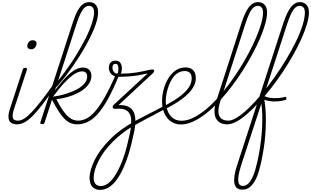

<svg xmlns="http://www.w3.org/2000/svg" viewBox="-20 -1154 2929 1808"><path d="M140 17Q114 17 95.5 8.5Q77 0 68 -17Q59 -34 59.5 -61Q60 -88 72 -124L195 -500Q197 -508 202 -511.5Q207 -515 218 -515Q227 -515 232 -510.5Q237 -506 234 -499L110 -121Q94 -70 101 -44Q108 -18 150 -18Q159 -18 162.5 -12.5Q166 -7 164.5 -0.5Q163 6 157 11.5Q151 17 140 17ZM274 -690Q258 -690 247.5 -697.5Q237 -705 237 -719Q237 -741 251 -758Q265 -775 288 -775Q303 -775 313.5 -768Q324 -761 324 -746Q324 -725 310.5 -707.5Q297 -690 274 -690Z M141 17Q132 17 128 11.5Q124 6 125.5 -0.5Q127 -7 134 -12.5Q141 -18 153 -18Q178 -18 208.5 -37.5Q239 -57 277.5 -97Q316 -137 365 -200Q414 -263 476 -349Q484 -359 490 -356Q496 -353 498 -344.5Q500 -336 494 -328Q430 -235 379 -169Q328 -103 287 -62Q246 -21 210.5 -2Q175 17 141 17Z M378 15Q368 15 362.5 11Q357 7 360 -1L665 -940Q687 -1009 710.5 -1052Q734 -1095 761 -1114.5Q788 -1134 818 -1134Q847 -1134 865.5 -1122.5Q884 -1111 894 -1089.5Q904 -1068 904 -1037Q904 -1007 894 -967Q884 -927 864 -879Q844 -831 816.5 -777.5Q789 -724 754 -666Q719 -608 678 -548Q637 -488 590.5 -428.5Q544 -369 492 -312L496 -356Q541 -410 582.5 -466Q624 -522 661 -578Q698 -634 729.5 -689Q761 -744 786.5 -794Q812 -844 829.5 -889.5Q847 -935 856.5 -972.5Q866 -1010 866 -1037Q866 -1057 860.5 -1071Q855 -1085 844 -1092Q833 -1099 818 -1099Q795 -1099 775.5 -1081Q756 -1063 737.5 -1024.5Q719 -986 699 -925L400 0Q397 8 392 11.5Q387 15 378 15ZM706 17Q678 17 651 7.5Q624 -2 596.5 -26.5Q569 -51 537.5 -97.5Q506 -144 468 -218H456L464 -241Q538 -251 599.5 -270Q661 -289 706.5 -314Q752 -339 776.5 -369.5Q801 -400 801 -434Q801 -456 789 -469Q777 -482 753 -482Q721 -482 681.5 -457.5Q642 -433 590 -378.5Q538 -324 470 -232L474 -271Q526 -343 574.5 -398.5Q623 -454 669.5 -486Q716 -518 763 -518Q800 -518 820.5 -495.5Q841 -473 841 -442Q841 -410 826 -380.5Q811 -351 782.5 -325Q754 -299 714 -278.5Q674 -258 622.5 -242.5Q571 -227 511 -219Q545 -152 573.5 -112Q602 -72 626.5 -52Q651 -32 672.5 -25Q694 -18 716 -18Q724 -18 727 -12.5Q730 -7 728.5 -0.5Q727 6 721.5 11.5Q716 17 706 17Z M705 17Q696 17 693 11.5Q690 6 692.5 -0.5Q695 -7 701.5 -12.5Q708 -18 717 -18Q753 -18 791.5 -36.5Q830 -55 872.5 -102Q915 -149 964.5 -235.5Q1014 -322 1073 -458Q1074 -461 1079 -462Q1084 -463 1090.5 -461.5Q1097 -460 1100.5 -456Q1104 -452 1101 -445Q1045 -309 995 -219Q945 -129 897.5 -77.5Q850 -26 802.5 -4.5Q755 17 705 17Z M922 634Q891 634 868.5 620.5Q846 607 835 582Q824 557 824 526Q824 517 829.5 511.5Q835 506 843 505Q851 504 856.5 508Q862 512 862 520Q862 559 879.5 578.5Q897 598 929 598Q964 598 996.5 574Q1029 550 1058 507Q1087 464 1112.5 407Q1138 350 1158 283.5Q1178 217 1193 145Q1207 92 1212 50Q1217 8 1215.5 -23.5Q1214 -55 1204 -76.5Q1194 -98 1176 -111Q1158 -124 1130.5 -128.5Q1103 -133 1066 -129Q1052 -129 1045.5 -135Q1039 -141 1041 -150.5Q1043 -160 1054 -170L1371 -463Q1338 -455 1294 -447Q1250 -439 1200 -435Q1150 -431 1098 -431Q1068 -431 1047 -442.5Q1026 -454 1015.5 -473.5Q1005 -493 1005 -516Q1005 -547 1022 -565Q1039 -583 1066 -583Q1097 -583 1111.5 -564.5Q1126 -546 1127.5 -518Q1129 -490 1119 -460Q1200 -461 1261.5 -471Q1323 -481 1362 -490.5Q1401 -500 1417 -500Q1428 -500 1431 -490Q1434 -480 1423 -468L1096 -164Q1152 -167 1187.5 -150Q1223 -133 1240 -96Q1257 -59 1254.5 0Q1252 59 1231 141Q1215 218 1193 290.5Q1171 363 1143 425Q1115 487 1081.5 534.5Q1048 582 1008 608Q968 634 922 634ZM1087 -460Q1094 -479 1095 -500.5Q1096 -522 1090.5 -537.5Q1085 -553 1067 -553Q1053 -553 1046 -543Q1039 -533 1039 -516Q1039 -494 1051.5 -477.5Q1064 -461 1087 -460Z M862 520Q862 529 856.5 535.5Q851 542 843 543Q835 544 829 539.5Q823 535 823 526Q823 487 835.5 443.5Q848 400 871.5 352Q895 304 931.5 255.5Q968 207 1016 158.5Q1064 110 1125 65.5Q1186 21 1259 -18Q1298 -39 1339 -60Q1380 -81 1426 -104.5Q1472 -128 1528 -158Q1534 -161 1539 -158.5Q1544 -156 1545.5 -151Q1547 -146 1545.5 -139.5Q1544 -133 1537 -130Q1481 -99 1433.5 -74Q1386 -49 1344.5 -27.5Q1303 -6 1265 16Q1197 52 1141 94.5Q1085 137 1040.5 182Q996 227 962.5 272.5Q929 318 907 363Q885 408 873.5 447.5Q862 487 862 520Z M1523 -153Q1562 -174 1607 -201Q1652 -228 1692.5 -261Q1733 -294 1759 -333Q1785 -372 1785 -417Q1785 -449 1769 -467Q1753 -485 1719 -485Q1710 -485 1706.5 -490Q1703 -495 1704.5 -502Q1706 -509 1711.5 -514Q1717 -519 1726 -519Q1760 -519 1781.5 -506.5Q1803 -494 1813.5 -471.5Q1824 -449 1824 -419Q1824 -379 1805 -342.5Q1786 -306 1754 -274Q1722 -242 1684 -215Q1646 -188 1606.5 -165.5Q1567 -143 1534 -125Z M1683 18Q1643 18 1610.5 2Q1578 -14 1554.5 -43Q1531 -72 1518.5 -113Q1506 -154 1506 -203Q1506 -253 1520 -308Q1534 -363 1562 -411Q1590 -459 1631.5 -489Q1673 -519 1727 -519Q1736 -519 1740 -514Q1744 -509 1742.5 -502Q1741 -495 1735 -490Q1729 -485 1720 -485Q1683 -485 1654 -466.5Q1625 -448 1604 -416.5Q1583 -385 1569 -347Q1555 -309 1548 -271.5Q1541 -234 1541 -203Q1541 -161 1552 -127Q1563 -93 1582 -68Q1601 -43 1628 -30Q1655 -17 1690 -17Q1740 -17 1795.5 -43Q1851 -69 1909 -115.5Q1967 -162 2024 -224.5Q2081 -287 2134.5 -358.5Q2188 -430 2236.5 -507Q2285 -584 2325 -660Q2365 -736 2394.5 -806Q2424 -876 2440.5 -935Q2457 -994 2457 -1037Q2457 -1045 2462 -1050Q2467 -1055 2475 -1055Q2483 -1055 2489 -1050Q2495 -1045 2495 -1037Q2495 -992 2478 -930.5Q2461 -869 2430 -796Q2399 -723 2357 -645Q2315 -567 2264.5 -487.5Q2214 -408 2157 -334Q2100 -260 2040 -196Q1980 -132 1918.5 -84Q1857 -36 1797.5 -9Q1738 18 1683 18Z M2119 17Q2068 17 2037 -9.5Q2006 -36 2000.5 -87.5Q1995 -139 2020 -213L2255 -940Q2288 -1041 2324.5 -1087.5Q2361 -1134 2409 -1134Q2437 -1134 2455.5 -1122.5Q2474 -1111 2484.5 -1089.5Q2495 -1068 2495 -1038Q2495 -1029 2489 -1024Q2483 -1019 2475 -1019Q2467 -1019 2462 -1024Q2457 -1029 2457 -1038Q2457 -1058 2451 -1071.5Q2445 -1085 2434 -1092Q2423 -1099 2408 -1099Q2385 -1099 2365 -1081Q2345 -1063 2327 -1025Q2309 -987 2289 -925L2056 -205Q2034 -138 2037 -97Q2040 -56 2064.5 -37Q2089 -18 2130 -18Q2139 -18 2142 -12.5Q2145 -7 2143 -0.5Q2141 6 2134.5 11.5Q2128 17 2119 17Z M2120 17Q2111 17 2108 11.5Q2105 6 2107 -0.5Q2109 -7 2116 -12.5Q2123 -18 2132 -18Q2167 -18 2216.5 -50Q2266 -82 2324 -138Q2382 -194 2443 -267Q2504 -340 2563 -423.5Q2622 -507 2674 -593Q2726 -679 2766 -761Q2806 -843 2828.5 -914Q2851 -985 2851 -1037Q2851 -1046 2856 -1051Q2861 -1056 2869 -1056Q2877 -1056 2883 -1051Q2889 -1046 2889 -1037Q2889 -989 2870 -925.5Q2851 -862 2818 -788.5Q2785 -715 2740.5 -636Q2696 -557 2644 -478.5Q2592 -400 2535 -327Q2478 -254 2420.5 -192Q2363 -130 2309 -82.5Q2255 -35 2206.5 -9Q2158 17 2120 17Z M2670 -213Q2637 -203 2596 -199.5Q2555 -196 2516 -202.5Q2477 -209 2449 -223Q2440 -228 2437.5 -235Q2435 -242 2438 -248Q2441 -254 2447.5 -256Q2454 -258 2463 -253Q2487 -238 2523 -233Q2559 -228 2597 -230.5Q2635 -233 2663 -241Q2668 -243 2672 -240Q2676 -237 2677 -231.5Q2678 -226 2676.5 -221Q2675 -216 2670 -213ZM2263 632Q2232 632 2213 618Q2194 604 2188 574.5Q2182 545 2188 501Q2194 457 2214 398L2649 -940Q2683 -1041 2719.5 -1087.5Q2756 -1134 2803 -1134Q2831 -1134 2849.5 -1122.5Q2868 -1111 2878.5 -1089.5Q2889 -1068 2889 -1038Q2889 -1029 2883 -1024Q2877 -1019 2869 -1019Q2861 -1019 2856 -1024Q2851 -1029 2851 -1038Q2851 -1058 2845 -1071.5Q2839 -1085 2828 -1092Q2817 -1099 2802 -1099Q2779 -1099 2759.5 -1081Q2740 -1063 2721.5 -1025Q2703 -987 2683 -925L2462 -245Q2475 -193 2479.5 -133.5Q2484 -74 2483.5 -10Q2483 54 2478 118.5Q2473 183 2463.5 243Q2454 303 2442.5 357.5Q2431 412 2418 456Q2402 512 2379 551.5Q2356 591 2327.5 611.5Q2299 632 2263 632ZM2268 597Q2285 597 2301 588Q2317 579 2331 560.5Q2345 542 2357.5 515.5Q2370 489 2381 456Q2392 418 2403 370Q2414 322 2423.5 266.5Q2433 211 2439.5 152.5Q2446 94 2448.5 35.5Q2451 -23 2449.5 -77.5Q2448 -132 2441 -179L2249 408Q2219 504 2223.5 550.5Q2228 597 2268 597Z"/></svg>

Font: Playwrite CU Thin
Style: Regular
Weight: 250
Designer: Veronika Burian, José Scaglione
Foundry: TypeTogether
Version: Version 1.002